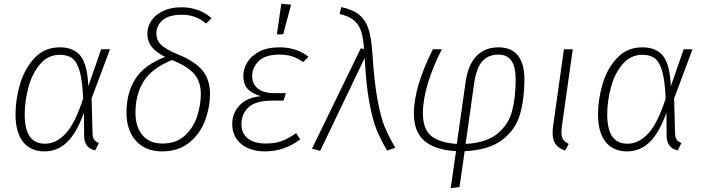

<svg xmlns="http://www.w3.org/2000/svg" viewBox="-20 -779 3674 1002"><path d="M441 -329 508 -522H554L458 -265L463 -82Q464 -60 472 -49.5Q480 -39 496 -33L477 6Q419 -7 419 -71L418 -191Q381 -87 331 -38Q281 11 212 11Q140 11 100.5 -38.5Q61 -88 61 -183Q61 -261 85 -341.5Q109 -422 161 -477Q213 -532 292 -532Q365 -532 400.5 -487Q436 -442 441 -329ZM109 -183Q109 -104 135.5 -66.5Q162 -29 215 -29Q273 -29 322.5 -82Q372 -135 414 -265Q410 -356 396.5 -405Q383 -454 358.5 -473.5Q334 -493 292 -493Q230 -493 188.5 -443.5Q147 -394 128 -322Q109 -250 109 -183Z M1084 -684 1056 -656Q1027 -680 996.5 -691Q966 -702 929 -702Q862 -702 829 -674Q796 -646 796 -604Q796 -569 821 -545Q846 -521 911 -494Q997 -459 1036.5 -411.5Q1076 -364 1076 -288Q1076 -222 1051.5 -153.5Q1027 -85 970.5 -37Q914 11 826 11Q739 11 689.5 -44Q640 -99 640 -192Q640 -293 686 -366.5Q732 -440 842 -482Q793 -507 771 -535.5Q749 -564 749 -603Q749 -639 769.5 -670.5Q790 -702 830.5 -721.5Q871 -741 928 -741Q973 -741 1013 -726.5Q1053 -712 1084 -684ZM687 -191Q687 -116 724 -73Q761 -30 828 -30Q901 -30 946 -72.5Q991 -115 1009.5 -174Q1028 -233 1028 -288Q1028 -353 994 -392.5Q960 -432 878 -466Q771 -422 729 -353.5Q687 -285 687 -191Z M1192 -132Q1192 -189 1231 -230Q1270 -271 1342 -277Q1298 -289 1274 -313.5Q1250 -338 1250 -383Q1250 -419 1270 -453Q1290 -487 1332.5 -509.5Q1375 -532 1438 -532Q1527 -532 1590 -483L1562 -455Q1536 -474 1506.5 -484Q1477 -494 1438 -494Q1365 -494 1330.5 -460.5Q1296 -427 1296 -383Q1296 -341 1325.5 -317Q1355 -293 1412 -293H1472L1460 -254H1405Q1314 -254 1277 -219Q1240 -184 1240 -131Q1240 -83 1273.5 -56.5Q1307 -30 1366 -30Q1415 -30 1449.5 -42.5Q1484 -55 1525 -84L1547 -52Q1464 11 1364 11Q1286 11 1239 -27.5Q1192 -66 1192 -132ZM1448 -759 1499 -755 1458 -600H1425Z M1923 -505Q1933 -350 1950.5 -256.5Q1968 -163 1988.5 -114.5Q2009 -66 2043 -8L2000 7Q1967 -50 1946 -100.5Q1925 -151 1908 -241.5Q1891 -332 1883 -476L1651 8L1608 -3L1863 -527L1880 -523Q1876 -581 1864.5 -616Q1853 -651 1827 -673Q1801 -695 1752 -706L1761 -742Q1822 -729 1855 -701.5Q1888 -674 1903 -628Q1918 -582 1923 -505Z M2717 -361Q2716 -258 2693 -180Q2670 -102 2601 -49Q2532 4 2405 10L2378 197L2332 203L2360 10Q2248 3 2194 -44.5Q2140 -92 2140 -187Q2140 -324 2239 -522H2286Q2240 -433 2213.5 -346Q2187 -259 2187 -188Q2187 -105 2230.5 -69.5Q2274 -34 2364 -28L2410 -351Q2423 -443 2467.5 -487.5Q2512 -532 2581 -532Q2717 -532 2717 -361ZM2454 -342 2410 -28Q2518 -34 2575.5 -81Q2633 -128 2652 -198Q2671 -268 2671 -362Q2671 -432 2648.5 -463Q2626 -494 2581 -494Q2530 -494 2498.5 -461Q2467 -428 2454 -342Z M2912 -117Q2910 -95 2910 -88Q2910 -64 2919 -51Q2928 -38 2948 -28L2929 7Q2894 -6 2879 -27Q2864 -48 2864 -84Q2864 -105 2866 -117L2923 -522H2969Z M3481 -329 3548 -522H3594L3498 -265L3503 -82Q3504 -60 3512 -49.5Q3520 -39 3536 -33L3517 6Q3459 -7 3459 -71L3458 -191Q3421 -87 3371 -38Q3321 11 3252 11Q3180 11 3140.5 -38.5Q3101 -88 3101 -183Q3101 -261 3125 -341.5Q3149 -422 3201 -477Q3253 -532 3332 -532Q3405 -532 3440.5 -487Q3476 -442 3481 -329ZM3149 -183Q3149 -104 3175.5 -66.5Q3202 -29 3255 -29Q3313 -29 3362.5 -82Q3412 -135 3454 -265Q3450 -356 3436.5 -405Q3423 -454 3398.5 -473.5Q3374 -493 3332 -493Q3270 -493 3228.5 -443.5Q3187 -394 3168 -322Q3149 -250 3149 -183Z"/></svg>

Font: Fira Sans ExtraLight
Style: Italic
Weight: 275
Italic angle: -8°
Designer: Carrois Corporate & Edenspiekermann AG
Foundry: Carrois Corporate GbR & Edenspiekermann AG
Version: Version 4.203